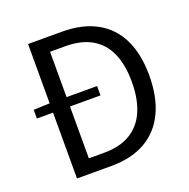

<svg xmlns="http://www.w3.org/2000/svg" viewBox="-130 -858 971 984"><g transform="rotate(-20 356.0 -366.5)"><path d="M37.3 -359.1V-406.6L127.4 -410.1H384.2V-359.1ZM125.4 0V-733.4H308.9Q421.7 -733.4 498.5 -690.9Q575.4 -648.5 614.8 -567.5Q654.2 -486.5 654.2 -369.3Q654.2 -253.1 615 -170.2Q575.8 -87.3 499.7 -43.7Q423.6 0 312.8 0ZM217.8 -76.3H300.9Q387.1 -76.3 444.6 -110.7Q502.1 -145.1 530.5 -211.1Q559 -277 559 -369.3Q559 -462.6 530.5 -526.8Q502.1 -591.1 444.6 -624.3Q387.1 -657.5 300.9 -657.5H217.8Z"/></g></svg>

Font: Noto Sans HK Thin
Style: Regular
Weight: 100
Designer: Ryoko NISHIZUKA 西塚涼子 (kana, bopomofo & ideographs); Paul D. Hunt (Latin, Greek & Cyrillic); Sandoll Communications 산돌커뮤니
Foundry: Adobe
Version: Version 2.004-H2;hotconv 1.0.118;makeotfexe 2.5.65603